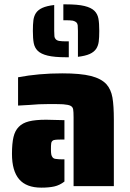

<svg xmlns="http://www.w3.org/2000/svg" viewBox="-20 -855 598 882"><path d="M318 -316Q318 -342 316 -353Q314 -364 304 -369Q295 -374 270 -376Q255 -377 205 -377Q157 -377 116 -373L63 -370V-500Q157 -518 266 -518Q350 -518 397.5 -506Q445 -494 469 -468Q490 -444 496.5 -407Q503 -370 503 -304V0H318ZM35 -148Q35 -196 42 -225.5Q49 -255 66 -272Q83 -290 113 -297.5Q143 -305 192 -305L276 -303V-214H266Q243 -214 236 -213Q216 -212 215 -194Q214 -188 214 -169Q214 -154 215.5 -146Q217 -138 221 -133Q226 -126 236 -125Q250 -123 266 -123H276V-21Q254 -4 229.5 1.5Q205 7 170 7Q101 7 68 -31.5Q35 -70 35 -148ZM338 -713Q338 -730 337 -738.5Q336 -747 331 -752Q326 -757 315 -760Q301 -762 283 -762H271V-835H283Q337 -835 368 -827.5Q399 -820 414 -805Q428 -791 432 -770Q436 -749 436 -713Q436 -682 433.5 -663.5Q431 -645 422 -631Q412 -616 392 -607Q372 -598 338 -594ZM153 -622Q139 -636 135 -657Q131 -678 131 -713Q131 -744 133.5 -762.5Q136 -781 145 -795Q155 -810 175 -819Q195 -828 229 -832V-713Q229 -696 230 -688Q231 -680 236 -675Q241 -669 252 -667Q266 -665 283 -665H296V-592H283Q230 -592 199 -599.5Q168 -607 153 -622Z"/></svg>

Font: Saira Stencil One
Style: Regular
Weight: 400
Designer: Hector Gatti with collaboration of the Omnibus-Type team
Foundry: Omnibus-Type
Version: Version 1.004